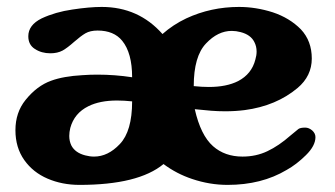

<svg xmlns="http://www.w3.org/2000/svg" viewBox="-20 -520 942 540"><path d="M524.9 -277.8Q547.4 -275.4 567.4 -275.4Q617.2 -275.4 649.9 -292Q688 -312 698.2 -352.5Q701.7 -364.3 701.7 -375Q701.7 -389.6 695.3 -401.9Q685.1 -422.4 656.7 -429.7Q644 -433.1 631.8 -433.1Q592.8 -433.1 559.6 -397.9Q524.9 -361.8 524.9 -277.8ZM351.6 -234.9Q329.1 -237.3 309.1 -237.3Q260.7 -237.3 228.5 -221.2Q189 -201.7 177.7 -160.2Q174.8 -148.4 174.8 -137.7Q174.8 -123 180.7 -110.8Q191.4 -90.3 219.7 -83Q232.4 -79.6 244.6 -79.6Q283.7 -79.6 316.9 -114.7Q351.6 -150.9 351.6 -234.9ZM857.9 -153.3Q867.2 -145 867.2 -134.3Q867.2 -109.9 840.3 -83.5Q813.5 -57.1 786.1 -42Q715.8 0 620.1 0Q569.8 0 520.5 -16.6Q476.6 -31.2 439.9 -58.6Q369.1 0 203.6 0Q154.8 0 113.8 -17.6Q72.8 -35.2 48.3 -69.8Q23.4 -105 23.4 -153.8Q23.4 -203.6 51.8 -238.8Q84 -278.8 124 -293Q158.7 -305.7 211.9 -308.6Q232.9 -310.1 253.9 -310.1Q303.2 -310.1 351.6 -302.7Q351.6 -371.1 323.7 -405.3Q300.3 -434.1 254.4 -434.1Q233.9 -434.1 220.2 -426.3Q207 -418.5 188.5 -402.3Q169.9 -385.7 156.2 -377.9Q141.6 -370.1 121.6 -370.1Q96.7 -370.1 78.1 -382.3Q59.6 -394 59.6 -418Q59.6 -449.7 97.2 -468.3Q135.7 -486.3 183.6 -493.2Q231.9 -500.5 266.1 -500.5Q369.6 -500.5 437 -424.3Q466.8 -450.7 503.9 -468.3Q573.2 -500.5 652.3 -500.5Q699.7 -500.5 747.1 -485.4Q794.4 -469.7 826.2 -437.5Q856.9 -404.8 856.9 -355.5Q856.9 -306.2 816.9 -272.5Q756.8 -222.2 668.5 -210.4Q642.1 -207 613.3 -207Q594.2 -207 574.2 -208.5L527.8 -212.9Q544.4 -139.6 579.1 -108.9Q612.3 -79.6 662.1 -79.6Q700.2 -79.6 731.9 -94.7Q764.2 -109.9 797.4 -139.2Q813.5 -152.8 819.3 -157.2Q824.7 -161.1 838.4 -161.1Q848.6 -161.1 857.9 -153.3Z"/></svg>

Font: inglobal
Style: Bold
Weight: 700
Designer: Andrey Kochetov, Denis Davydov, Evgeny Yurtaev
Foundry: inglobal.ru
Version: Version 1.00 September 25, 2014, initial release